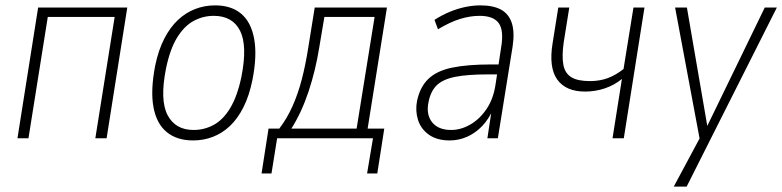

<svg xmlns="http://www.w3.org/2000/svg" viewBox="-20 -515 2913 715"><path d="M45 0 122 -487H454L377 0H335L407 -452H158L86 0Z M699 8Q639 8 601 -23Q563 -54 551.5 -116Q540 -178 558 -271Q570 -329 592 -371.5Q614 -414 643 -441Q672 -468 707 -481.5Q742 -495 781 -495Q841 -495 878 -464Q915 -433 926.5 -370.5Q938 -308 920 -217Q908 -158 886.5 -115.5Q865 -73 836.5 -46Q808 -19 773 -5.5Q738 8 699 8ZM701 -31Q741 -31 776 -50Q811 -69 837.5 -113Q864 -157 879 -229Q902 -345 874 -400.5Q846 -456 776 -456Q736 -456 701 -437Q666 -418 639.5 -375Q613 -332 598 -259Q575 -142 604 -86.5Q633 -31 701 -31Z M954 131 980 -36H1020Q1049 -74 1069.5 -120Q1090 -166 1104 -220Q1118 -274 1128 -338L1152 -487H1421L1349 -36H1411L1385 131H1347L1369 0H1012L991 131ZM1065 -36H1308L1375 -452H1188L1169 -339Q1155 -252 1129 -174Q1103 -96 1065 -36Z M1655 8Q1607 8 1577 -13.5Q1547 -35 1536.5 -69Q1526 -103 1533 -139Q1544 -191 1575 -221Q1606 -251 1663 -263Q1720 -275 1809 -275H1846L1840 -238H1799Q1722 -238 1676 -229Q1630 -220 1607 -198Q1584 -176 1576 -136Q1566 -89 1589 -60Q1612 -31 1660 -31Q1696 -31 1731 -51Q1766 -71 1791.5 -108.5Q1817 -146 1825 -198L1846 -337Q1857 -401 1837.5 -428.5Q1818 -456 1766 -456Q1731 -456 1693.5 -444.5Q1656 -433 1611 -406L1598 -441Q1626 -459 1655 -471Q1684 -483 1713 -489Q1742 -495 1769 -495Q1817 -495 1846 -479Q1875 -463 1886 -429Q1897 -395 1889 -342L1834 0H1795L1812 -112H1818Q1801 -72 1775.5 -45.5Q1750 -19 1719 -5.5Q1688 8 1655 8Z M2261 0 2296 -221Q2268 -198 2232.5 -186Q2197 -174 2159 -174Q2087 -174 2055 -219Q2023 -264 2038 -355L2059 -487H2100L2079 -356Q2072 -305 2078 -273.5Q2084 -242 2107.5 -227.5Q2131 -213 2177 -213Q2213 -213 2243 -224Q2273 -235 2302 -258L2339 -487H2380L2303 0Z M2489 180 2592 -12 2589 21 2494 -487H2538L2616 -34H2608L2828 -487H2873L2537 180Z"/></svg>

Font: Nunito Sans 10pt Condensed ExtraLight
Style: Italic
Weight: 250
Width: 3
Italic angle: -9°
Designer: Vernon Adams
Foundry: Vernon Adams
Version: Version 3.101;gftools[0.9.27]